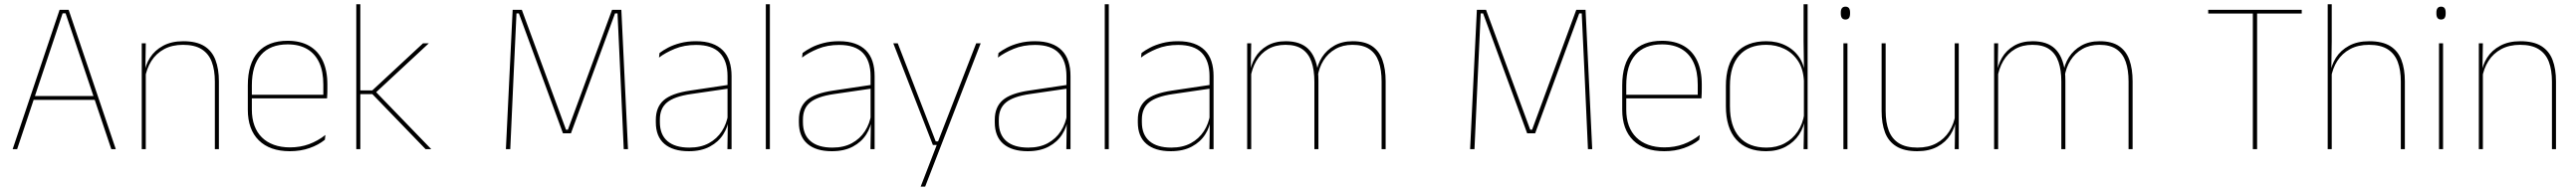

<svg xmlns="http://www.w3.org/2000/svg" viewBox="-20 -684 11805 876"><path d="M58.5 0H38L253 -639H294.5L510.5 0H490L280.5 -623H267ZM421 -226H127V-243.5H421Z M983 0H964.5V-310Q964.5 -363 950.2 -400.5Q936 -438 904 -458.2Q872 -478.5 818.5 -478.5Q769 -478.5 732.2 -458.8Q695.5 -439 673.5 -404.2Q651.5 -369.5 644.5 -325L635.5 -344H641Q645.5 -385 667.2 -419.2Q689 -453.5 727.5 -474.2Q766 -495 819.5 -495Q880 -495 915.8 -472.8Q951.5 -450.5 967.2 -409.2Q983 -368 983 -311ZM648 0H629.5V-485.5H648L646 -358.5H648Z M1308 9.5Q1216.5 9.5 1166 -40.2Q1115.5 -90 1115.5 -180.5V-292.5Q1115.5 -392.5 1162.2 -444.8Q1209 -497 1298 -497Q1356.5 -497 1397.2 -473.5Q1438 -450 1459 -405.2Q1480 -360.5 1480 -296.5V-279.5Q1480 -268.5 1479.8 -257.5Q1479.5 -246.5 1478.5 -233H1461.5Q1461.5 -250.5 1461.5 -266.5Q1461.5 -282.5 1461.5 -296Q1461.5 -355.5 1442.8 -396.5Q1424 -437.5 1387.5 -459Q1351 -480.5 1298 -480.5Q1218 -480.5 1176 -432.5Q1134 -384.5 1134 -292.5V-243.5V-239.5V-181Q1134 -140 1145.8 -108Q1157.5 -76 1180 -53.8Q1202.5 -31.5 1235 -19.8Q1267.5 -8 1308.5 -8Q1356 -8 1396 -22.8Q1436 -37.5 1471 -65L1468.5 -43Q1439 -19 1398 -4.8Q1357 9.5 1308 9.5ZM1472 -233H1124V-249.5H1472Z M1956 0H1930L1686 -252.5H1624.5V-269.5H1686L1918.5 -485.5H1945L1697.5 -255.5V-267.5ZM1631 0H1612.5V-664.5H1631Z M2318 0H2298L2329 -639H2371L2573.5 -89H2582L2784.5 -639H2827L2857.5 0H2838L2823.5 -321L2809.5 -622.5H2798L2596 -72.5H2559.5L2357.5 -622.5H2346.5L2332.5 -320.5Z M3332 0H3313L3315 -128L3313.5 -131.5V-292V-334.5Q3313.5 -404.5 3278.2 -441.2Q3243 -478 3169.5 -478Q3115 -478 3072 -460.2Q3029 -442.5 2999.5 -420L3002 -441Q3017.5 -453 3041.2 -465.5Q3065 -478 3097.2 -486.5Q3129.5 -495 3169.5 -495Q3211 -495 3241.5 -484.2Q3272 -473.5 3292.2 -453Q3312.5 -432.5 3322.2 -402.8Q3332 -373 3332 -335ZM3136 9.5Q3063.5 9.5 3024.2 -24.2Q2985 -58 2985 -123V-134.5Q2985 -192.5 3021 -224.2Q3057 -256 3141.5 -268.5L3322.5 -295.5L3323 -278.5L3145 -252.5Q3070 -241.5 3036.8 -214.5Q3003.5 -187.5 3003.5 -135.5V-124Q3003.5 -66.5 3038.2 -36.8Q3073 -7 3138.5 -7Q3190.5 -7 3227.8 -27.2Q3265 -47.5 3287.5 -82.2Q3310 -117 3316.5 -160.5L3326 -142H3320Q3316 -102.5 3294 -67.8Q3272 -33 3232.5 -11.8Q3193 9.5 3136 9.5Z M3507.5 0H3489V-664.5H3507.5Z M3987.5 0H3968.5L3970.5 -128L3969 -131.5V-292V-334.5Q3969 -404.5 3933.8 -441.2Q3898.5 -478 3825 -478Q3770.5 -478 3727.5 -460.2Q3684.5 -442.5 3655 -420L3657.5 -441Q3673 -453 3696.8 -465.5Q3720.5 -478 3752.8 -486.5Q3785 -495 3825 -495Q3866.5 -495 3897 -484.2Q3927.5 -473.5 3947.8 -453Q3968 -432.5 3977.8 -402.8Q3987.5 -373 3987.5 -335ZM3791.5 9.5Q3719 9.5 3679.8 -24.2Q3640.5 -58 3640.5 -123V-134.5Q3640.5 -192.5 3676.5 -224.2Q3712.5 -256 3797 -268.5L3978 -295.5L3978.5 -278.5L3800.5 -252.5Q3725.5 -241.5 3692.2 -214.5Q3659 -187.5 3659 -135.5V-124Q3659 -66.5 3693.8 -36.8Q3728.5 -7 3794 -7Q3846 -7 3883.2 -27.2Q3920.5 -47.5 3943 -82.2Q3965.5 -117 3972 -160.5L3981.5 -142H3975.5Q3971.5 -102.5 3949.5 -67.8Q3927.5 -33 3888 -11.8Q3848.5 9.5 3791.5 9.5Z M4267.5 -35.5H4285L4276.5 -31L4453 -485.5H4473.5L4219 172H4198.5L4275 -26.5L4280 -19H4254.5L4073 -485.5H4093.5Z M4885 0H4866L4868 -128L4866.5 -131.5V-292V-334.5Q4866.5 -404.5 4831.2 -441.2Q4796 -478 4722.5 -478Q4668 -478 4625 -460.2Q4582 -442.5 4552.5 -420L4555 -441Q4570.5 -453 4594.2 -465.5Q4618 -478 4650.2 -486.5Q4682.5 -495 4722.5 -495Q4764 -495 4794.5 -484.2Q4825 -473.5 4845.2 -453Q4865.5 -432.5 4875.2 -402.8Q4885 -373 4885 -335ZM4689 9.5Q4616.5 9.5 4577.2 -24.2Q4538 -58 4538 -123V-134.5Q4538 -192.5 4574 -224.2Q4610 -256 4694.5 -268.5L4875.5 -295.5L4876 -278.5L4698 -252.5Q4623 -241.5 4589.8 -214.5Q4556.5 -187.5 4556.5 -135.5V-124Q4556.5 -66.5 4591.2 -36.8Q4626 -7 4691.5 -7Q4743.5 -7 4780.8 -27.2Q4818 -47.5 4840.5 -82.2Q4863 -117 4869.5 -160.5L4879 -142H4873Q4869 -102.5 4847 -67.8Q4825 -33 4785.5 -11.8Q4746 9.5 4689 9.5Z M5060.5 0H5042V-664.5H5060.5Z M5540.5 0H5521.5L5523.5 -128L5522 -131.5V-292V-334.5Q5522 -404.5 5486.8 -441.2Q5451.5 -478 5378 -478Q5323.5 -478 5280.5 -460.2Q5237.5 -442.5 5208 -420L5210.5 -441Q5226 -453 5249.8 -465.5Q5273.5 -478 5305.8 -486.5Q5338 -495 5378 -495Q5419.5 -495 5450 -484.2Q5480.5 -473.5 5500.8 -453Q5521 -432.5 5530.8 -402.8Q5540.5 -373 5540.5 -335ZM5344.5 9.5Q5272 9.5 5232.8 -24.2Q5193.5 -58 5193.5 -123V-134.5Q5193.5 -192.5 5229.5 -224.2Q5265.5 -256 5350 -268.5L5531 -295.5L5531.5 -278.5L5353.5 -252.5Q5278.5 -241.5 5245.2 -214.5Q5212 -187.5 5212 -135.5V-124Q5212 -66.5 5246.8 -36.8Q5281.5 -7 5347 -7Q5399 -7 5436.2 -27.2Q5473.5 -47.5 5496 -82.2Q5518.5 -117 5525 -160.5L5534.5 -142H5528.5Q5524.5 -102.5 5502.5 -67.8Q5480.5 -33 5441 -11.8Q5401.5 9.5 5344.5 9.5Z M6329 0H6310.5V-310Q6310.5 -363 6297.5 -400.5Q6284.5 -438 6255.2 -458.2Q6226 -478.5 6177 -478.5Q6132.5 -478.5 6098.8 -459.2Q6065 -440 6044.2 -406.8Q6023.5 -373.5 6017.5 -331.5L6007 -351.5H6012Q6016.5 -389 6037.5 -421.8Q6058.5 -454.5 6094 -474.8Q6129.5 -495 6178 -495Q6233.5 -495 6266.5 -472.8Q6299.5 -450.5 6314.2 -409.2Q6329 -368 6329 -311ZM5713 0H5694.5V-485.5H5713L5711 -357.5H5713ZM6021 0H6002.5V-309.5Q6002.5 -362.5 5989.5 -400.2Q5976.5 -438 5947.5 -458.2Q5918.5 -478.5 5870 -478.5Q5824 -478.5 5790.2 -458.8Q5756.5 -439 5736.2 -404.2Q5716 -369.5 5709.5 -325L5699 -344H5706Q5710.5 -385 5730.5 -419.2Q5750.5 -453.5 5786 -474.2Q5821.5 -495 5871 -495Q5937.5 -495 5973.2 -460.8Q6009 -426.5 6018.5 -358Q6020 -346.5 6020.5 -336Q6021 -325.5 6021 -314Z M6736 0H6716L6747 -639H6789L6991.5 -89H7000L7202.5 -639H7245L7275.5 0H7256L7241.5 -321L7227.5 -622.5H7216L7014 -72.5H6977.5L6775.5 -622.5H6764.5L6750.5 -320.5Z M7605.5 9.5Q7514 9.5 7463.5 -40.2Q7413 -90 7413 -180.5V-292.5Q7413 -392.5 7459.8 -444.8Q7506.5 -497 7595.5 -497Q7654 -497 7694.8 -473.5Q7735.5 -450 7756.5 -405.2Q7777.5 -360.5 7777.5 -296.5V-279.5Q7777.5 -268.5 7777.2 -257.5Q7777 -246.5 7776 -233H7759Q7759 -250.5 7759 -266.5Q7759 -282.5 7759 -296Q7759 -355.5 7740.2 -396.5Q7721.5 -437.5 7685 -459Q7648.5 -480.5 7595.5 -480.5Q7515.5 -480.5 7473.5 -432.5Q7431.5 -384.5 7431.5 -292.5V-243.5V-239.5V-181Q7431.5 -140 7443.2 -108Q7455 -76 7477.5 -53.8Q7500 -31.5 7532.5 -19.8Q7565 -8 7606 -8Q7653.5 -8 7693.5 -22.8Q7733.5 -37.5 7768.5 -65L7766 -43Q7736.5 -19 7695.5 -4.8Q7654.5 9.5 7605.5 9.5ZM7769.5 -233H7421.5V-249.5H7769.5Z M8072 9.5Q7983 9.5 7935.5 -43.8Q7888 -97 7888 -197V-289.5Q7888 -389.5 7935.8 -442.2Q7983.5 -495 8073.5 -495Q8123.5 -495 8163.5 -474.5Q8203.5 -454 8226.8 -417Q8250 -380 8250.5 -330H8256.5L8245.5 -313.5Q8242.5 -368.5 8218.2 -405Q8194 -441.5 8156 -460Q8118 -478.5 8072.5 -478.5Q7992.5 -478.5 7949.5 -430.2Q7906.5 -382 7906.5 -289.5V-197Q7906.5 -104.5 7949.5 -55.8Q7992.5 -7 8074 -7Q8120.5 -7 8157 -26.5Q8193.5 -46 8217 -81Q8240.5 -116 8247.5 -162.5L8256.5 -144H8251Q8246.5 -101.5 8223.5 -66.8Q8200.5 -32 8162 -11.2Q8123.5 9.5 8072 9.5ZM8262.5 0H8244L8246.5 -130.5L8245.5 -138V-346.5L8246 -356L8244 -494.5V-664.5H8262.5Z M8445 0H8426.5V-485.5H8445ZM8436 -594.5Q8425.5 -594.5 8420 -601.2Q8414.5 -608 8414.5 -622V-626.5Q8414.5 -640 8420 -646.8Q8425.5 -653.5 8436 -653.5Q8446.5 -653.5 8451.8 -646.8Q8457 -640 8457 -626.5V-622Q8457 -608 8451.8 -601.2Q8446.5 -594.5 8436 -594.5Z M8601.5 -485.5H8620V-175.5Q8620 -123 8634.2 -85.2Q8648.5 -47.5 8680.5 -27.2Q8712.5 -7 8766 -7Q8816 -7 8852.5 -26.8Q8889 -46.5 8911.2 -81.2Q8933.5 -116 8940 -160.5L8949 -141.5H8943.5Q8939 -101 8917.2 -66.5Q8895.5 -32 8857.2 -11.2Q8819 9.5 8765 9.5Q8705 9.5 8669 -12.8Q8633 -35 8617.2 -76.2Q8601.5 -117.5 8601.5 -174.5ZM8936.5 -485.5H8955V0H8936.5L8938.5 -127H8936.5Z M9751.5 0H9733V-310Q9733 -363 9720 -400.5Q9707 -438 9677.8 -458.2Q9648.5 -478.5 9599.5 -478.5Q9555 -478.5 9521.2 -459.2Q9487.5 -440 9466.8 -406.8Q9446 -373.5 9440 -331.5L9429.5 -351.5H9434.5Q9439 -389 9460 -421.8Q9481 -454.5 9516.5 -474.8Q9552 -495 9600.5 -495Q9656 -495 9689 -472.8Q9722 -450.5 9736.8 -409.2Q9751.5 -368 9751.5 -311ZM9135.5 0H9117V-485.5H9135.5L9133.5 -357.5H9135.5ZM9443.5 0H9425V-309.5Q9425 -362.5 9412 -400.2Q9399 -438 9370 -458.2Q9341 -478.5 9292.5 -478.5Q9246.5 -478.5 9212.8 -458.8Q9179 -439 9158.8 -404.2Q9138.5 -369.5 9132 -325L9121.5 -344H9128.5Q9133 -385 9153 -419.2Q9173 -453.5 9208.5 -474.2Q9244 -495 9293.5 -495Q9360 -495 9395.8 -460.8Q9431.5 -426.5 9441 -358Q9442.5 -346.5 9443 -336Q9443.5 -325.5 9443.5 -314Z M10322 0H10302.5V-639H10322ZM10526.5 -622H10098V-639H10526.5Z M10999 0H10980.5V-310Q10980.5 -363 10966.2 -400.5Q10952 -438 10920 -458.2Q10888 -478.5 10834.5 -478.5Q10784.5 -478.5 10748 -458.8Q10711.5 -439 10689.5 -404.5Q10667.5 -370 10660.5 -325.5L10649.5 -344H10657Q10661.5 -385 10683.2 -419.2Q10705 -453.5 10743.2 -474.2Q10781.5 -495 10835.5 -495Q10896 -495 10931.8 -472.8Q10967.5 -450.5 10983.2 -409.2Q10999 -368 10999 -311ZM10664 0H10645.5V-664.5H10664V-495.5L10662 -357L10664 -354Z M11174 0H11155.5V-485.5H11174ZM11165 -594.5Q11154.5 -594.5 11149 -601.2Q11143.5 -608 11143.5 -622V-626.5Q11143.5 -640 11149 -646.8Q11154.5 -653.5 11165 -653.5Q11175.5 -653.5 11180.8 -646.8Q11186 -640 11186 -626.5V-622Q11186 -608 11180.8 -601.2Q11175.5 -594.5 11165 -594.5Z M11691.5 0H11673V-310Q11673 -363 11658.8 -400.5Q11644.5 -438 11612.5 -458.2Q11580.5 -478.5 11527 -478.5Q11477.5 -478.5 11440.8 -458.8Q11404 -439 11382 -404.2Q11360 -369.5 11353 -325L11344 -344H11349.5Q11354 -385 11375.8 -419.2Q11397.5 -453.5 11436 -474.2Q11474.5 -495 11528 -495Q11588.5 -495 11624.2 -472.8Q11660 -450.5 11675.8 -409.2Q11691.5 -368 11691.5 -311ZM11356.5 0H11338V-485.5H11356.5L11354.5 -358.5H11356.5Z"/></svg>

Font: Anek Malayalam Medium Thin
Style: Regular
Weight: 250
Version: Version 1.003